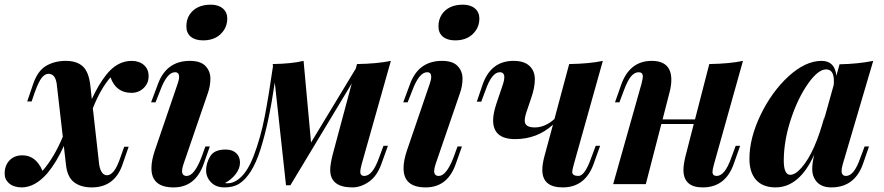

<svg xmlns="http://www.w3.org/2000/svg" viewBox="-61 -793 3807 827"><path d="M505.9 -530.8Q538.1 -530.8 558.6 -513.2Q579.1 -495.6 579.1 -464.8Q579.1 -434.1 557.6 -413.6Q536.1 -393.1 505.4 -393.1Q438.5 -393.1 415 -460Q372.1 -410.6 338.9 -326.7L366.2 -84Q374 -38.1 399.9 -38.1Q415 -38.1 429.7 -56.2Q444.3 -74.2 460.9 -124L474.1 -161.1H493.2L467.8 -87.9Q434.6 14.2 334 14.2Q287.1 14.2 257.8 -8.3Q228.5 -30.8 223.1 -84L213.9 -164.1Q182.6 -94.2 143.1 -46.9Q89.8 14.2 32.2 14.2Q-2 13.7 -21.5 -2.9Q-41 -19.5 -41 -44.9Q-41 -70.3 -30.8 -87.9Q-9.3 -124 35.2 -124Q93.8 -124 122.1 -57.1Q171.9 -113.8 209.5 -204.1L183.1 -433.1Q176.8 -475.1 147.9 -475.1Q132.8 -475.1 119.1 -458.5Q105.5 -441.9 87.9 -393.1L75.2 -356H56.2L81.1 -429.2Q100.6 -487.3 136.7 -508.8Q172.9 -530.3 220.7 -530.8Q268.6 -531.2 294.9 -507.8Q321.3 -484.4 328.1 -424.8L334.5 -366.2Q362.3 -427.2 396 -470.2Q443.8 -530.8 505.9 -530.8Z M710.4 -462.4Q710.4 -481.9 692.9 -481.9Q658.2 -481.9 628.9 -402.8L608.9 -352.1H589.8L618.2 -428.2Q654.3 -530.8 756.8 -530.8Q803.2 -530.8 824.2 -508.5Q845.2 -486.3 845.2 -454.3Q845.2 -422.4 834 -391.1L729 -85Q723.1 -67.4 723.1 -56.2Q723.1 -35.2 743.2 -35.2Q775.4 -35.2 806.2 -113.8L823.7 -162.1H842.8L816.9 -88.9Q781.7 14.2 686.5 14.2Q591.3 14.2 591.3 -68.4Q591.3 -102.1 606 -145L704.1 -432.1Q710.4 -449.7 710.4 -462.4ZM918 -712.4Q917.5 -684.6 903.8 -663.6Q874.5 -619.1 814 -619.1Q779.8 -619.1 760.7 -635Q741.7 -650.9 741.7 -679.4Q741.7 -708 755.1 -729.2Q768.6 -750.5 791.7 -761.7Q814.9 -772.9 847.2 -772.9Q879.4 -772.9 898.7 -756.6Q918 -740.2 918 -712.4Z M1457 14.2Q1361.3 14.2 1361.3 -61.5Q1361.3 -84 1371.6 -126L1454.1 -433.6L1189.9 4.9H1170.9L1122.6 -438Q1097.2 -263.7 1061 -149.7Q1024.9 -35.6 966.8 0Q942.4 14.2 905.8 14.2Q869.1 14.2 847.9 -7.8Q826.7 -29.8 826.7 -59.6Q826.7 -89.4 844 -119.1Q861.3 -148.9 910.6 -148.9Q939.9 -148.9 956.3 -133.5Q972.7 -118.2 972.7 -92.8Q972.7 -67.4 954.6 -43.7Q936.5 -20 908.7 -4.9Q911.1 -2.9 925.8 -3.9Q940.4 -4.9 957.5 -15.1Q1001.5 -42 1031.7 -121.6Q1062 -201.2 1079.3 -291.3Q1096.7 -381.3 1114.7 -507.3L1113.8 -517.1Q1196.8 -518.6 1246.6 -530.8L1278.8 -179.2L1471.7 -498L1476.6 -517.1Q1564.9 -518.6 1622.6 -530.8L1496.6 -85Q1490.7 -62.5 1490.7 -53.2Q1490.7 -35.2 1508.3 -35.2Q1543.9 -35.2 1571.8 -113.8L1590.8 -165H1609.9L1582.5 -88.9Q1563.5 -34.7 1528.3 -10.3Q1493.2 14.2 1457 14.2Z M1796.4 -462.4Q1796.4 -481.9 1778.8 -481.9Q1744.1 -481.9 1714.8 -402.8L1694.8 -352.1H1675.8L1704.1 -428.2Q1740.2 -530.8 1842.8 -530.8Q1889.2 -530.8 1910.2 -508.5Q1931.2 -486.3 1931.2 -454.3Q1931.2 -422.4 1919.9 -391.1L1814.9 -85Q1809.1 -67.4 1809.1 -56.2Q1809.1 -35.2 1829.1 -35.2Q1861.3 -35.2 1892.1 -113.8L1909.7 -162.1H1928.7L1902.8 -88.9Q1867.7 14.2 1772.5 14.2Q1677.2 14.2 1677.2 -68.4Q1677.2 -102.1 1691.9 -145L1790 -432.1Q1796.4 -449.7 1796.4 -462.4ZM2003.9 -712.4Q2003.4 -684.6 1989.7 -663.6Q1960.4 -619.1 1899.9 -619.1Q1865.7 -619.1 1846.7 -635Q1827.6 -650.9 1827.6 -679.4Q1827.6 -708 1841.1 -729.2Q1854.5 -750.5 1877.7 -761.7Q1900.9 -772.9 1933.1 -772.9Q1965.3 -772.9 1984.6 -756.6Q2003.9 -740.2 2003.9 -712.4Z M2063 -274.9Q2063 -303.2 2076.7 -345.2L2106 -432.1Q2111.3 -448.7 2111.3 -460.4Q2111.3 -481.9 2091.8 -481.9Q2057.1 -481.9 2029.8 -402.8L2011.7 -355H1992.7L2017.6 -428.2Q2053.2 -530.8 2150.9 -530.8Q2196.8 -530.8 2219.7 -509Q2242.7 -487.3 2242.7 -451.7Q2242.7 -416 2227.5 -372.1L2206.5 -310.1Q2199.2 -288.1 2199.2 -272.9Q2199.2 -244.1 2242.7 -244.1Q2286.1 -244.1 2327.1 -280.3L2390.6 -517.1Q2479.5 -518.6 2535.6 -530.8L2410.6 -85Q2403.8 -61 2403.8 -52.2Q2403.8 -35.2 2430.9 -35.2Q2458 -35.2 2485.8 -113.8L2504.9 -165H2523.9L2496.6 -88.9Q2460.4 14.2 2362.8 14.2Q2274.9 14.2 2274.9 -61.5Q2274.9 -87.4 2285.6 -126L2320.8 -255.9Q2252.4 -193.8 2157.7 -193.8Q2063 -193.8 2063 -274.9Z M2965.8 14.2Q2882.8 14.2 2882.8 -61.5Q2882.8 -86.4 2893.1 -126L2927.2 -258.8H2787.6L2720.7 0H2580.1L2702.1 -432.1Q2708 -455.6 2708 -463.9Q2707.5 -481.9 2689.9 -481.9Q2672.4 -481.9 2657.2 -464.1Q2642.1 -446.3 2626 -402.8L2606.9 -352.1H2587.9L2614.7 -428.2Q2651.4 -530.8 2746.1 -530.8Q2830.6 -530.8 2830.6 -449.2Q2830.6 -422.4 2821.8 -391.1L2793 -278.8H2932.6L2994.1 -517.1Q3082.5 -518.6 3139.2 -530.8L3014.2 -85Q3007.8 -62 3007.8 -51.8Q3008.3 -35.2 3025.9 -35.2Q3061.5 -35.2 3088.9 -113.8L3107.9 -165H3127L3100.1 -88.9Q3064.5 14.2 2965.8 14.2Z M3314.9 -102.1Q3314.9 -40 3342.8 -40Q3364.3 -40 3391.1 -70.3Q3449.7 -136.7 3491.2 -294.9L3486.3 -270.5L3529.8 -426.3Q3530.8 -432.1 3530.8 -443.4Q3531.2 -494.1 3497.1 -494.1Q3462.9 -494.1 3419.4 -432.6Q3376 -371.1 3345.7 -279.8Q3315.4 -188 3314.9 -102.1ZM3478 -530.8Q3534.7 -530.8 3541.5 -466.8L3555.2 -516.1Q3634.8 -517.6 3700.2 -530.8L3568.8 -85Q3564 -67.9 3564 -57.6Q3564 -35.2 3583 -35.2Q3618.2 -35.2 3645 -113.8L3663.1 -162.1H3682.1L3656.7 -88.9Q3621.1 14.2 3519.5 14.2Q3472.7 14.2 3451.2 -17.1Q3437.5 -37.1 3437.5 -64.5Q3437.5 -91.8 3446.3 -127.4Q3382.8 14.2 3278.8 14.2Q3223.6 13.7 3195.3 -18.6Q3167 -50.8 3167 -108.9Q3167 -197.8 3214.8 -297.4Q3262.7 -397 3335 -463.9Q3408.2 -530.8 3478 -530.8Z"/></svg>

Font: PlayfairDisplay-BoldItalic
Style: Bold Italic
Weight: 700
Italic angle: -14.9847°
Designer: Claus Eggers Sørensen
Foundry: Claus Eggers Sørensen
Version: Version 1.002;PS 001.002;hotconv 1.0.70;makeotf.lib2.5.58329